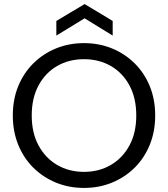

<svg xmlns="http://www.w3.org/2000/svg" viewBox="-20 -917 826 944"><path d="M393 7Q319 7 255.5 -19Q192 -45 144 -92.5Q96 -140 69.5 -205.5Q43 -271 43 -349Q43 -428 69.5 -493Q96 -558 144 -605.5Q192 -653 255.5 -679Q319 -705 393 -705Q467 -705 530.5 -679Q594 -653 642 -605.5Q690 -558 716.5 -493Q743 -428 743 -349Q743 -271 716.5 -205.5Q690 -140 642 -92.5Q594 -45 530.5 -19Q467 7 393 7ZM393 -72Q467 -72 525 -106Q583 -140 616.5 -202Q650 -264 650 -349Q650 -435 616.5 -497Q583 -559 525 -592.5Q467 -626 393 -626Q319 -626 261 -592.5Q203 -559 169.5 -497Q136 -435 136 -349Q136 -264 169.5 -202Q203 -140 261 -106Q319 -72 393 -72ZM534 -742 396 -827 257 -742V-814L396 -897L534 -814Z"/></svg>

Font: Poppins
Style: Regular
Weight: 400
Designer: Ninad Kale (Devanagari), Jonny Pinhorn (Latin)
Version: Version 5.002